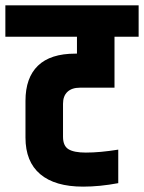

<svg xmlns="http://www.w3.org/2000/svg" viewBox="-60 -691 537 716"><path d="M175 -304V-181Q175 -147 195.5 -134.5Q216 -122 260 -122Q313 -122 381 -133V-8Q312 5 250 5Q145 5 90 -41.5Q35 -88 35 -178V-315Q35 -401 81.5 -446Q128 -491 221 -491H227V-554H-40V-671H457V-554H367V-364H238Q208 -364 191.5 -348.5Q175 -333 175 -304Z"/></svg>

Font: Khand Black
Style: Regular
Weight: 900
Designer: Sanchit Sawaria and Jyotish Sonowal (Devanagari), Satya Rajpurohit (Latin)
Foundry: Indian Type Foundry
Version: Version 2.000;PS 1.0;hotconv 1.0.79;makeotf.lib2.5.61930